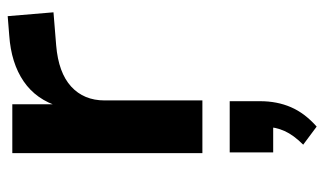

<svg xmlns="http://www.w3.org/2000/svg" viewBox="-192 -354 843 499"><g transform="rotate(-90 229.5 -104.5)"><path d="M81 0V-494H208V-372H202Q220 -432 267.5 -464.5Q315 -497 387 -502L437 -506L447 -387L361 -380Q290 -374 254 -341Q218 -308 218 -254V0ZM150 297 103 262Q128 237 138.5 213.5Q149 190 149 166L175 184H83V71H216V150Q216 194 200.5 230Q185 266 150 297Z"/></g></svg>

Font: Nunito Sans 10pt SemiExpanded
Style: Bold
Weight: 700
Width: 6
Designer: Vernon Adams
Foundry: Vernon Adams
Version: Version 3.101;gftools[0.9.27]